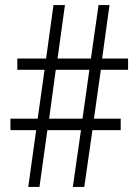

<svg xmlns="http://www.w3.org/2000/svg" viewBox="-20 -734 543 754"><path d="M376 -460H483V-504H381L410 -714H367L337 -504H206L235 -714H190L161 -504H48V-460H155L128 -268H21V-223H122L91 0H135L166 -223H298L266 0H311L343 -223H454V-268H349ZM173 -268 199 -460H331L304 -268Z"/></svg>

Font: Noto Sans Arabic Cond Light
Style: Regular
Weight: 300
Width: 3
Designer: Monotype Design Team, Nadine Chahine, Nizar Qandah and Khaled Hosny
Foundry: Monotype Imaging Inc.
Version: Version 2.012